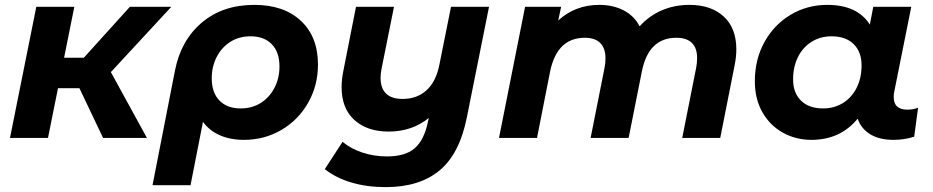

<svg xmlns="http://www.w3.org/2000/svg" viewBox="-20 -566 3830 788"><path d="M435 -270 583 0H403L306 -204H218L177 0H21L129 -538H285L243 -329H324L513 -538H683Z M1285 -301Q1285 -215 1244.5 -144Q1204 -73 1134.5 -32.5Q1065 8 981 8Q925 8 882 -11Q839 -30 813 -66L762 194H606L698 -276Q722 -400 808 -473Q894 -546 1024 -546Q1145 -546 1215 -480.5Q1285 -415 1285 -301ZM1127 -293Q1127 -352 1095.5 -384.5Q1064 -417 1008 -417Q961 -417 925 -394Q889 -371 869 -331.5Q849 -292 849 -245Q849 -186 880.5 -153.5Q912 -121 968 -121Q1015 -121 1051 -144Q1087 -167 1107 -206.5Q1127 -246 1127 -293Z M1987 -538 1896 -84Q1866 66 1783.5 134Q1701 202 1563 202Q1486 202 1422 183Q1358 164 1313 128L1386 16Q1419 44 1467 60Q1515 76 1568 76Q1644 76 1682.5 42Q1721 8 1736 -65L1740 -82Q1671 -26 1575 -26Q1487 -26 1434.5 -73.5Q1382 -121 1382 -208Q1382 -240 1389 -274L1441 -538H1597L1546 -284Q1542 -265 1542 -246Q1542 -204 1564.5 -182Q1587 -160 1632 -160Q1691 -160 1730 -195Q1769 -230 1783 -299L1831 -538Z M3002 -364Q3002 -332 2995 -298L2936 0H2780L2837 -287Q2841 -307 2841 -328Q2841 -369 2819.5 -390Q2798 -411 2756 -411Q2643 -411 2615 -276L2560 0H2404L2461 -287Q2465 -307 2465 -327Q2465 -368 2443.5 -389.5Q2422 -411 2380 -411Q2267 -411 2238 -274L2184 0H2028L2135 -538H2283L2271 -482Q2341 -546 2440 -546Q2496 -546 2539.5 -523.5Q2583 -501 2605 -458Q2644 -501 2696 -523.5Q2748 -546 2810 -546Q2898 -546 2950 -498.5Q3002 -451 3002 -364Z M3748 -124 3732 -5Q3692 8 3647 8Q3589 8 3551.5 -15Q3514 -38 3500 -79Q3429 8 3310 8Q3247 8 3194 -21Q3141 -50 3109.5 -104.5Q3078 -159 3078 -233Q3078 -322 3117.5 -393.5Q3157 -465 3225 -505.5Q3293 -546 3375 -546Q3499 -546 3550 -465L3564 -538H3720L3650 -189Q3648 -181 3648 -167Q3648 -141 3662.5 -128.5Q3677 -116 3703 -116Q3730 -116 3748 -124ZM3516 -298Q3516 -353 3483.5 -385Q3451 -417 3393 -417Q3347 -417 3311 -394.5Q3275 -372 3255 -332Q3235 -292 3235 -240Q3235 -185 3267.5 -153Q3300 -121 3358 -121Q3404 -121 3440 -143.5Q3476 -166 3496 -206Q3516 -246 3516 -298Z"/></svg>

Font: Montserrat Alternates
Style: Bold Italic
Weight: 700
Italic angle: -11.3°
Designer: Julieta Ulanovsky
Foundry: Julieta Ulanovsky
Version: Version 7.200